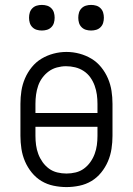

<svg xmlns="http://www.w3.org/2000/svg" viewBox="-20 -752 540 780"><path d="M250 8Q224 8 197.5 2.5Q171 -3 148.5 -16.5Q126 -30 109 -51Q92 -72 81.5 -96.5Q71 -121 67 -147.5Q63 -174 63 -200V-330Q63 -357 67 -383Q71 -409 81.5 -433.5Q92 -458 109 -479Q126 -500 148.5 -513.5Q171 -527 197 -534Q223 -541 250 -541Q277 -541 303 -534Q329 -527 351.5 -513.5Q374 -500 391 -479Q408 -458 418.5 -433.5Q429 -409 433 -383Q437 -357 437 -330V-200Q437 -174 433 -147.5Q429 -121 418.5 -96.5Q408 -72 391 -51Q374 -30 351.5 -16.5Q329 -3 302.5 2.5Q276 8 250 8ZM376 -293V-330Q376 -349 373.5 -367.5Q371 -386 364.5 -404Q358 -422 347 -437.5Q336 -453 320 -463.5Q304 -474 285.5 -478.5Q267 -483 248 -483Q230 -483 211.5 -478Q193 -473 178 -462Q163 -451 152 -436Q141 -421 135 -403.5Q129 -386 126.5 -367.5Q124 -349 124 -330V-293ZM250 -47Q269 -47 287.5 -51.5Q306 -56 321 -67Q336 -78 347 -93.5Q358 -109 364.5 -126.5Q371 -144 373.5 -162.5Q376 -181 376 -200V-237H124V-200Q124 -181 126.5 -162.5Q129 -144 135.5 -126.5Q142 -109 153 -93.5Q164 -78 179 -67Q194 -56 212.5 -51.5Q231 -47 250 -47ZM350 -628Q339 -628 329 -631Q319 -634 311.5 -641.5Q304 -649 301 -659Q298 -669 298 -680Q298 -691 301 -701Q304 -711 311.5 -718.5Q319 -726 329 -729Q339 -732 350 -732Q361 -732 371 -729Q381 -726 388.5 -718.5Q396 -711 399 -701Q402 -691 402 -680Q402 -669 399 -659Q396 -649 388.5 -641.5Q381 -634 371 -631Q361 -628 350 -628ZM150 -628Q139 -628 129 -631Q119 -634 111.5 -641.5Q104 -649 101 -659Q98 -669 98 -680Q98 -691 101 -701Q104 -711 111.5 -718.5Q119 -726 129 -729Q139 -732 150 -732Q161 -732 171 -729Q181 -726 188.5 -718.5Q196 -711 199 -701Q202 -691 202 -680Q202 -669 199 -659Q196 -649 188.5 -641.5Q181 -634 171 -631Q161 -628 150 -628Z"/></svg>

Font: Iosevka Slab Light
Style: Regular
Weight: 300
Monospace: yes
Designer: Belleve Invis
Foundry: Belleve Invis
Version: Version 11.1.0; ttfautohint (v1.8.3)